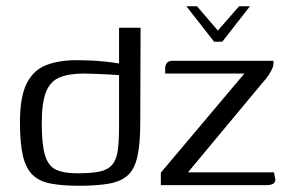

<svg xmlns="http://www.w3.org/2000/svg" viewBox="-20 -594 919 616"><path d="M578 -574H612L679 -496L747 -574H782L693 -460H667ZM44 -202Q44 -283 65.5 -326Q87 -369 128 -385Q169 -401 228 -401Q245 -401 268.5 -400Q292 -399 316 -396.5Q340 -394 358 -391Q376 -388 383 -385L362 -375V-505H431L430 -201Q430 -133 421 -92.5Q412 -52 390.5 -32Q369 -12 330.5 -5Q292 2 234 2Q180 2 143 -5Q106 -12 84.5 -33Q63 -54 53.5 -94Q44 -134 44 -202ZM228 -38Q273 -38 299.5 -43.5Q326 -49 340 -65.5Q354 -82 358 -112Q362 -142 362 -191V-353Q351 -354 330.5 -355Q310 -356 288 -357Q266 -358 249 -358Q201 -358 171 -345.5Q141 -333 127.5 -298.5Q114 -264 114 -199Q114 -130 124.5 -95.5Q135 -61 160 -49.5Q185 -38 228 -38ZM583 -41H859L862 -26Q866 -12 858.5 -6Q851 0 834 0H496V-40L764 -358H510V-374Q510 -386 516 -392.5Q522 -399 533 -399H857Q859 -388 854.5 -376.5Q850 -365 841.5 -352.5Q833 -340 821 -327Z"/></svg>

Font: Genos
Style: Regular
Weight: 400
Designer: Robert E. Leuschke
Foundry: Robert E. Leuschke
Version: Version 1.010